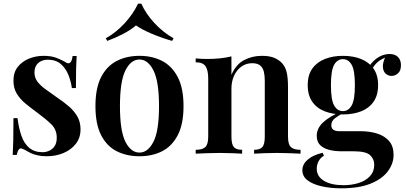

<svg xmlns="http://www.w3.org/2000/svg" viewBox="-20 -834 2201 1042"><path d="M217 -531Q259 -531 289 -519Q319 -507 333 -498Q367 -473 374 -530H396Q394 -501 393 -461.5Q392 -422 392 -356H370Q365 -393 351 -428Q337 -463 310 -486.5Q283 -510 239 -510Q208 -510 187.5 -492Q167 -474 167 -441Q167 -411 185 -388.5Q203 -366 231.5 -346.5Q260 -327 291 -304Q327 -280 355 -255.5Q383 -231 400 -201.5Q417 -172 417 -132Q417 -86 391.5 -53.5Q366 -21 324.5 -3.5Q283 14 233 14Q206 14 184 9Q162 4 145 -4Q132 -11 121.5 -17Q111 -23 100 -27Q90 -32 82.5 -23Q75 -14 71 7H49Q51 -25 52 -71Q53 -117 53 -193H75Q82 -138 96.5 -96.5Q111 -55 139 -31.5Q167 -8 211 -8Q230 -8 247.5 -16Q265 -24 276.5 -41Q288 -58 288 -87Q288 -131 258 -160Q228 -189 183 -222Q149 -247 119.5 -271Q90 -295 71.5 -325Q53 -355 53 -396Q53 -441 76 -470.5Q99 -500 136.5 -515.5Q174 -531 217 -531Z M737 -531Q806 -531 859.5 -503.5Q913 -476 944.5 -416Q976 -356 976 -258Q976 -160 944.5 -100Q913 -40 859.5 -13Q806 14 737 14Q668 14 614 -13Q560 -40 529 -100Q498 -160 498 -258Q498 -356 529 -416Q560 -476 614 -503.5Q668 -531 737 -531ZM737 -511Q690 -511 660.5 -451.5Q631 -392 631 -258Q631 -124 660.5 -65Q690 -6 737 -6Q783 -6 813 -65Q843 -124 843 -258Q843 -392 813 -451.5Q783 -511 737 -511ZM747 -814Q771 -760 817.5 -709.5Q864 -659 922 -626L914 -612Q858 -628 804.5 -650.5Q751 -673 718 -696Q692 -673 649 -650.5Q606 -628 562 -612L554 -626Q611 -658 657.5 -709Q704 -760 729 -814Z M1401 -531Q1443 -531 1468.5 -520Q1494 -509 1510 -492Q1528 -473 1535.5 -443Q1543 -413 1543 -362V-93Q1543 -51 1558.5 -36Q1574 -21 1611 -21V0Q1593 -1 1555.5 -2.5Q1518 -4 1483 -4Q1446 -4 1411 -2.5Q1376 -1 1359 0V-21Q1391 -21 1404 -36Q1417 -51 1417 -93V-396Q1417 -423 1412 -444.5Q1407 -466 1392 -478.5Q1377 -491 1349 -491Q1316 -491 1290.5 -473Q1265 -455 1250.5 -423.5Q1236 -392 1236 -353V-93Q1236 -51 1249 -36Q1262 -21 1294 -21V0Q1277 -1 1243 -2.5Q1209 -4 1174 -4Q1137 -4 1099 -2.5Q1061 -1 1042 0V-21Q1079 -21 1094.5 -36Q1110 -51 1110 -93V-408Q1110 -453 1095.5 -474.5Q1081 -496 1042 -496V-517Q1074 -514 1104 -514Q1141 -514 1174.5 -517.5Q1208 -521 1236 -528V-428Q1261 -485 1305 -508Q1349 -531 1401 -531Z M1832 188Q1773 188 1725 177Q1677 166 1649 144.5Q1621 123 1621 90Q1621 58 1649 33Q1677 8 1731 -5L1738 11Q1719 22 1709 41Q1699 60 1699 81Q1699 124 1738.5 147.5Q1778 171 1844 171Q1889 171 1927 159Q1965 147 1988 122Q2011 97 2011 60Q2011 29 1988.5 8Q1966 -13 1899 -13H1833Q1796 -13 1765.5 -21Q1735 -29 1717 -47Q1699 -65 1699 -97Q1699 -136 1731 -167.5Q1763 -199 1831 -229L1842 -220Q1817 -207 1797.5 -192Q1778 -177 1778 -154Q1778 -122 1822 -122H1935Q1987 -122 2027.5 -109Q2068 -96 2092 -68Q2116 -40 2116 6Q2116 54 2085 95.5Q2054 137 1991.5 162.5Q1929 188 1832 188ZM1841 -213Q1787 -213 1743.5 -229.5Q1700 -246 1675 -281.5Q1650 -317 1650 -372Q1650 -427 1675 -462Q1700 -497 1743.5 -514Q1787 -531 1841 -531Q1896 -531 1939 -514Q1982 -497 2007 -462Q2032 -427 2032 -372Q2032 -317 2007 -281.5Q1982 -246 1939 -229.5Q1896 -213 1841 -213ZM1841 -231Q1871 -231 1888.5 -261.5Q1906 -292 1906 -372Q1906 -452 1888.5 -482.5Q1871 -513 1841 -513Q1811 -513 1793.5 -482.5Q1776 -452 1776 -372Q1776 -292 1793.5 -261.5Q1811 -231 1841 -231ZM1992 -446 1973 -453Q1988 -490 2022 -515.5Q2056 -541 2094 -541Q2123 -541 2139.5 -525Q2156 -509 2156 -480Q2156 -450 2140 -436Q2124 -422 2105 -422Q2088 -422 2074 -433.5Q2060 -445 2058 -469.5Q2056 -494 2074 -531L2084 -527Q2045 -512 2026 -494Q2007 -476 1992 -446Z"/></svg>

Font: Playfair Display SemiBold
Style: Regular
Weight: 600
Designer: Claus Eggers Sørensen
Foundry: Claus Eggers Sørensen
Version: Version 1.203